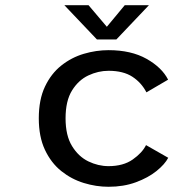

<svg xmlns="http://www.w3.org/2000/svg" viewBox="-20 -704 750 735"><path d="M624 -100Q611 -75 579 -49.2Q547 -23.5 500 -6.2Q453 11 395.5 11Q348 11 300.8 -3.5Q253.5 -18 214.5 -49.2Q175.5 -80.5 152 -130.5Q128.5 -180.5 128.5 -251Q128.5 -322.5 152 -372.2Q175.5 -422 214.5 -453Q253.5 -484 300.8 -498Q348 -512 395.5 -512Q482 -512 541 -478.8Q600 -445.5 623.5 -399L540.5 -350.5Q521.5 -387.5 486.8 -410.2Q452 -433 395.5 -433Q356 -433 318.2 -415.2Q280.5 -397.5 255.8 -357.8Q231 -318 231 -251Q231 -185 255.8 -144.8Q280.5 -104.5 318.2 -86.2Q356 -68 395.5 -68Q452 -68 488.2 -93.5Q524.5 -119 539 -148.5ZM550 -684 425.5 -553H351L226.5 -684H319L389 -601.5L457.5 -684Z"/></svg>

Font: League Mono
Style: Regular
Weight: 400
Width: 6
Designer: Tyler Finck
Foundry: The League of Moveable Type / Tyler Finck
Version: Version 2.300;RELEASE